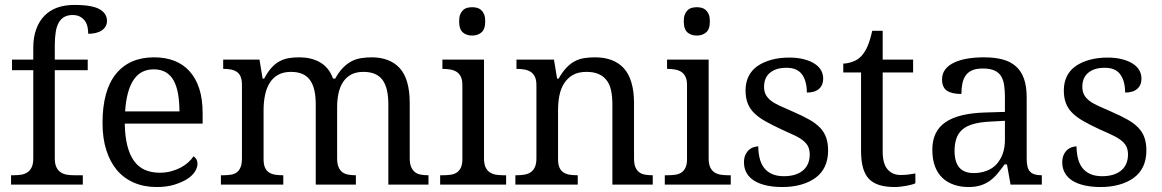

<svg xmlns="http://www.w3.org/2000/svg" viewBox="-20 -750 4721 780"><path d="M316.4 -38.1V0H24.9V-38.1H36.1Q52.2 -38.1 66.9 -40.5Q81.5 -43 92 -50.3Q102.5 -57.6 108.9 -71Q115.2 -84.5 115.2 -106.9V-464.8H28.8V-507.8H115.2V-556.2Q115.2 -598.6 127 -631.1Q138.7 -663.6 160.4 -685.8Q182.1 -708 212.6 -719Q243.2 -730 281.7 -730Q319.3 -730 345.2 -725.3Q371.1 -720.7 385.7 -711.9Q400.4 -703.1 407.5 -691.4Q414.6 -679.7 414.6 -665Q414.6 -652.3 408.9 -642.6Q403.3 -632.8 392.8 -626Q382.3 -619.1 368.4 -616Q354.5 -612.8 338.4 -612.8Q338.4 -626 335.7 -639.6Q333 -653.3 325.7 -664.1Q318.4 -674.8 305.9 -681.9Q293.5 -689 274.9 -689Q254.9 -689 240.7 -680.9Q226.6 -672.9 218 -657Q209.5 -641.1 206.1 -618.2Q202.6 -595.2 202.6 -565.4V-507.8H336.4V-464.8H202.6V-106.9Q202.6 -84.5 209 -71Q215.3 -57.6 226.1 -50.3Q236.8 -43 250.7 -40.5Q264.6 -38.1 281.2 -38.1Z M604.5 -468.3Q550.8 -468.3 522.2 -424.8Q493.7 -381.3 488.3 -297.4H709Q709 -335.4 703.6 -367.2Q698.2 -398.9 686.3 -421.4Q674.3 -443.8 654.1 -456.1Q633.8 -468.3 604.5 -468.3ZM616.2 9.8Q564.9 9.8 523.9 -8.1Q482.9 -25.9 455.1 -58.8Q427.2 -91.8 411.9 -140.1Q396.5 -188.5 396.5 -250Q396.5 -382.8 451.2 -450Q505.9 -517.1 606 -517.1Q652.3 -517.1 688.5 -502.9Q724.6 -488.8 750.2 -460.4Q775.9 -432.1 789.6 -389.6Q803.2 -347.2 803.2 -291V-248H486.8Q487.8 -195.8 497.3 -158.2Q506.8 -120.6 524.7 -95.9Q542.5 -71.3 568.8 -59.8Q595.2 -48.3 628.9 -48.3Q653.8 -48.3 675.3 -54.2Q696.8 -60.1 713.9 -69.1Q731 -78.1 744.4 -90.1Q757.8 -102.1 765.6 -114.7Q772 -112.3 777.1 -104Q782.2 -95.7 782.2 -84Q782.2 -69.3 772 -53Q761.7 -36.6 741 -23.2Q720.2 -9.8 689.2 0Q658.2 9.8 616.2 9.8Z M1130.9 -38.1V0H877.4V-38.1H888.7Q904.8 -38.1 918.9 -40.5Q933.1 -43 942.6 -50.3Q952.1 -57.6 957.5 -71Q962.9 -84.5 962.9 -106.9V-403.8Q962.9 -425.8 957.5 -438.5Q952.1 -451.2 942.1 -458Q932.1 -464.8 918.5 -467.5Q904.8 -470.2 888.7 -470.2H886.7V-507.8H1034.2L1046.9 -430.7H1053.2Q1067.4 -457.5 1082.8 -474.6Q1098.1 -491.7 1116 -501.2Q1133.8 -510.7 1153.6 -513.9Q1173.3 -517.1 1195.3 -517.1Q1218.8 -517.1 1239.5 -512.5Q1260.3 -507.8 1278.3 -497.8Q1296.4 -487.8 1310.3 -471.4Q1324.2 -455.1 1333 -430.7H1341.8Q1356.4 -457.5 1373.3 -474.6Q1390.1 -491.7 1408.4 -501.2Q1426.8 -510.7 1447.8 -513.9Q1468.8 -517.1 1490.7 -517.1Q1526.4 -517.1 1555.2 -506.1Q1584 -495.1 1604 -473.1Q1624 -451.2 1634.3 -415.5Q1644.5 -379.9 1644.5 -332V-106.9Q1644.5 -84.5 1650.6 -71Q1656.7 -57.6 1666.3 -50.3Q1675.8 -43 1689.7 -40.5Q1703.6 -38.1 1718.8 -38.1H1720.7V0H1557.6V-327.1Q1557.6 -358.4 1552 -383.1Q1546.4 -407.7 1534.7 -424.3Q1522.9 -440.9 1503.4 -449.5Q1483.9 -458 1456.5 -458Q1426.3 -458 1406 -446.8Q1385.7 -435.5 1373 -415.8Q1360.4 -396 1355 -369.9Q1349.6 -343.8 1349.6 -315.9V-106.9Q1349.6 -84.5 1355.5 -71Q1361.3 -57.6 1371.1 -50.3Q1380.9 -43 1394.8 -40.5Q1408.7 -38.1 1424.3 -38.1H1425.8V0H1262.7V-327.1Q1262.7 -358.4 1257.1 -383.1Q1251.5 -407.7 1239.7 -424.3Q1228 -440.9 1208.7 -449.5Q1189.5 -458 1161.6 -458Q1130.9 -458 1109.4 -445.8Q1087.9 -433.6 1075 -412.1Q1062 -390.6 1056.4 -362.5Q1050.8 -334.5 1050.8 -302.7V-103Q1050.8 -81.5 1056.9 -68.4Q1063 -55.2 1074.2 -48.6Q1085.4 -42 1099.4 -40Q1113.3 -38.1 1128.9 -38.1Z M1779.3 -38.1Q1794.9 -38.1 1809.8 -40Q1824.7 -42 1835.2 -48.8Q1845.7 -55.7 1852.1 -68.6Q1858.4 -81.5 1858.4 -103V-403.8Q1858.4 -425.8 1852.1 -438.5Q1845.7 -451.2 1835.2 -458Q1824.7 -464.8 1809.8 -467.5Q1794.9 -470.2 1779.3 -470.2H1777.3V-507.8H1946.3V-106.9Q1946.3 -84.5 1952.4 -71Q1958.5 -57.6 1969.2 -50.3Q1980 -43 1994.1 -40.5Q2008.3 -38.1 2024.4 -38.1H2036.1V0H1768.1V-38.1ZM1845.2 -663.1Q1845.2 -679.7 1849.1 -690.2Q1853 -700.7 1860.4 -708Q1867.7 -715.3 1877.4 -718Q1887.2 -720.7 1898.4 -720.7Q1909.2 -720.7 1918.7 -718Q1928.2 -715.3 1935.8 -708Q1943.4 -700.7 1947.3 -690.2Q1951.2 -679.7 1951.2 -663.1Q1951.2 -647 1947.3 -635.7Q1943.4 -624.5 1935.8 -618.2Q1928.2 -611.8 1918.7 -608.6Q1909.2 -605.5 1898.4 -605.5Q1887.2 -605.5 1877.4 -608.6Q1867.7 -611.8 1860.4 -618.2Q1853 -624.5 1849.1 -635.7Q1845.2 -647 1845.2 -663.1Z M2327.1 -38.1V0H2073.7V-38.1H2080.1Q2095.7 -38.1 2110.6 -40.5Q2125.5 -43 2136 -50.3Q2146.5 -57.6 2152.8 -71Q2159.2 -84.5 2159.2 -106.9V-403.8Q2159.2 -425.8 2152.8 -438.5Q2146.5 -451.2 2136 -458Q2125.5 -464.8 2110.6 -467.5Q2095.7 -470.2 2080.1 -470.2H2078.1V-507.8H2230.5L2243.2 -430.7H2249.5Q2264.6 -457.5 2280.8 -474.6Q2296.9 -491.7 2314.9 -501.2Q2333 -510.7 2353.5 -513.9Q2374 -517.1 2397 -517.1Q2435.1 -517.1 2464.4 -506.1Q2493.7 -495.1 2513.9 -473.1Q2534.2 -451.2 2544.9 -415.5Q2555.7 -379.9 2555.7 -332V-106.9Q2555.7 -84.5 2561.3 -71Q2566.9 -57.6 2576.7 -50.3Q2586.4 -43 2600.1 -40.5Q2613.8 -38.1 2629.9 -38.1H2631.8V0H2467.8V-327.1Q2467.8 -358.4 2462.4 -383.1Q2457 -407.7 2444.1 -424.3Q2431.2 -440.9 2411.1 -449.5Q2391.1 -458 2362.8 -458Q2329.6 -458 2307.9 -445.8Q2286.1 -433.6 2272.2 -412.1Q2258.3 -390.6 2252.7 -362.5Q2247.1 -334.5 2247.1 -302.7V-103Q2247.1 -81.5 2253.2 -68.4Q2259.3 -55.2 2270.5 -48.6Q2281.7 -42 2295.7 -40Q2309.6 -38.1 2325.2 -38.1Z M2691.9 -38.1Q2707.5 -38.1 2722.4 -40Q2737.3 -42 2747.8 -48.8Q2758.3 -55.7 2764.6 -68.6Q2771 -81.5 2771 -103V-403.8Q2771 -425.8 2764.6 -438.5Q2758.3 -451.2 2747.8 -458Q2737.3 -464.8 2722.4 -467.5Q2707.5 -470.2 2691.9 -470.2H2689.9V-507.8H2858.9V-106.9Q2858.9 -84.5 2865 -71Q2871.1 -57.6 2881.8 -50.3Q2892.6 -43 2906.7 -40.5Q2920.9 -38.1 2937 -38.1H2948.7V0H2680.7V-38.1ZM2757.8 -663.1Q2757.8 -679.7 2761.7 -690.2Q2765.6 -700.7 2772.9 -708Q2780.3 -715.3 2790 -718Q2799.8 -720.7 2811 -720.7Q2821.8 -720.7 2831.3 -718Q2840.8 -715.3 2848.4 -708Q2856 -700.7 2859.9 -690.2Q2863.8 -679.7 2863.8 -663.1Q2863.8 -647 2859.9 -635.7Q2856 -624.5 2848.4 -618.2Q2840.8 -611.8 2831.3 -608.6Q2821.8 -605.5 2811 -605.5Q2799.8 -605.5 2790 -608.6Q2780.3 -611.8 2772.9 -618.2Q2765.6 -624.5 2761.7 -635.7Q2757.8 -647 2757.8 -663.1Z M3158.7 9.8Q3122.6 9.8 3093.8 3.4Q3064.9 -2.9 3044.4 -15.6Q3023.9 -28.3 3013.2 -47.1Q3002.4 -65.9 3002.4 -90.3Q3002.4 -108.9 3008.5 -121.6Q3014.6 -134.3 3023.4 -141.8Q3032.2 -149.4 3042.5 -152.3Q3052.7 -155.3 3060.5 -155.3Q3060.5 -131.3 3065.7 -108.9Q3070.8 -86.4 3082.8 -69.8Q3094.7 -53.2 3115 -43.7Q3135.3 -34.2 3164.1 -34.2Q3189.9 -34.2 3209.5 -40.3Q3229 -46.4 3242.7 -58.1Q3256.3 -69.8 3262.9 -86.2Q3269.5 -102.5 3269.5 -122.1Q3269.5 -139.2 3264.2 -152.1Q3258.8 -165 3245.6 -176.5Q3232.4 -188 3209 -199.5Q3185.5 -210.9 3151.9 -225.6Q3116.2 -242.2 3089.1 -257.6Q3062 -272.9 3044.2 -290.3Q3026.4 -307.6 3017.6 -330.1Q3008.8 -352.5 3008.8 -382.8Q3008.8 -415.5 3021.5 -440.7Q3034.2 -465.8 3057.6 -481.9Q3081.1 -498 3113.8 -507.1Q3146.5 -516.1 3186.5 -516.1Q3220.7 -516.1 3247.1 -509Q3273.4 -502 3290.8 -490.2Q3308.1 -478.5 3316.2 -463.4Q3324.2 -448.2 3324.2 -430.2Q3324.2 -404.3 3307.4 -389.2Q3290.5 -374 3257.8 -374Q3257.8 -420.4 3238.3 -447.5Q3218.8 -474.6 3175.8 -474.6Q3151.4 -474.6 3134.3 -468.8Q3117.2 -462.9 3106 -452.6Q3094.7 -442.4 3089.4 -428.7Q3084 -415 3084 -397.5Q3084 -378.9 3090.8 -365.7Q3097.7 -352.5 3111.3 -341.6Q3125 -330.6 3148.2 -320.1Q3171.4 -309.6 3202.6 -295.9Q3239.7 -279.8 3266.8 -264.6Q3293.9 -249.5 3311.3 -231.4Q3328.6 -213.4 3336.4 -190.7Q3344.2 -168 3344.2 -139.2Q3344.2 -102.1 3331.3 -74.2Q3318.4 -46.4 3293.7 -28.1Q3269 -9.8 3234.4 0Q3199.7 9.8 3158.7 9.8Z M3638.7 -39.1Q3656.2 -39.1 3670.4 -41Q3684.6 -43 3698.7 -45.4V-5.4Q3693.8 -2.9 3683.6 0Q3673.3 2.9 3661.9 4.9Q3650.4 6.8 3638.4 8.3Q3626.5 9.8 3615.2 9.8Q3579.1 9.8 3553.2 2Q3527.3 -5.9 3510.7 -22.7Q3494.1 -39.6 3486.1 -67.9Q3478 -96.2 3478 -137.2V-455.6H3405.8V-491.7Q3421.9 -491.7 3443.1 -499Q3464.4 -506.3 3479.5 -522.5Q3495.1 -539.6 3505.4 -564.5Q3515.6 -589.4 3523.4 -625H3565.9V-507.8H3689.5V-455.6H3565.9V-134.3Q3565.9 -85 3585.7 -62Q3605.5 -39.1 3638.7 -39.1Z M3857.9 -137.2Q3857.9 -91.8 3877.2 -69.3Q3896.5 -46.9 3936 -46.9Q3963.9 -46.9 3988.3 -56.2Q4012.7 -65.4 4028.6 -83Q4044.4 -100.6 4053.5 -125.2Q4062.5 -149.9 4062.5 -181.2V-259.3L4001 -255.9Q3960.9 -253.9 3933.1 -245.8Q3905.3 -237.8 3888.7 -222.9Q3872.1 -208 3865 -186.3Q3857.9 -164.6 3857.9 -137.2ZM3973.6 -471.7Q3945.3 -471.7 3928.7 -464.1Q3912.1 -456.5 3902.6 -442.6Q3893.1 -428.7 3889.4 -409.4Q3885.7 -390.1 3885.7 -368.2Q3846.7 -368.2 3826.9 -381.6Q3807.1 -395 3807.1 -427.2Q3807.1 -451.2 3820.3 -468.3Q3833.5 -485.4 3857.2 -496.3Q3880.9 -507.3 3911.6 -512.2Q3942.4 -517.1 3977.5 -517.1Q4021 -517.1 4053 -508.5Q4085 -500 4106.9 -480.7Q4128.9 -461.4 4139.9 -430.2Q4150.9 -398.9 4150.9 -354V-106.9Q4150.9 -86.9 4154.1 -73.7Q4157.2 -60.5 4164.6 -52.7Q4171.9 -44.9 4183.6 -41.5Q4195.3 -38.1 4210.4 -38.1H4212.4V0H4085.4L4070.8 -82H4061Q4046.4 -61.5 4032.5 -44.9Q4018.6 -28.3 4002 -16.1Q3985.4 -3.9 3964.4 2.9Q3943.4 9.8 3914.1 9.8Q3882.8 9.8 3855.5 0.5Q3828.1 -8.8 3808.3 -27.6Q3788.6 -46.4 3778.1 -74.7Q3767.6 -103 3767.6 -142.1Q3767.6 -216.8 3820.8 -253.4Q3874 -290 3982.9 -293L4062.5 -295.4V-354Q4062.5 -378.9 4059.8 -400.6Q4057.1 -422.4 4048.1 -438.5Q4039.1 -454.6 4021 -463.1Q4002.9 -471.7 3973.6 -471.7Z M4451.7 9.8Q4415.5 9.8 4386.7 3.4Q4357.9 -2.9 4337.4 -15.6Q4316.9 -28.3 4306.2 -47.1Q4295.4 -65.9 4295.4 -90.3Q4295.4 -108.9 4301.5 -121.6Q4307.6 -134.3 4316.4 -141.8Q4325.2 -149.4 4335.4 -152.3Q4345.7 -155.3 4353.5 -155.3Q4353.5 -131.3 4358.6 -108.9Q4363.8 -86.4 4375.7 -69.8Q4387.7 -53.2 4408 -43.7Q4428.2 -34.2 4457 -34.2Q4482.9 -34.2 4502.4 -40.3Q4522 -46.4 4535.6 -58.1Q4549.3 -69.8 4555.9 -86.2Q4562.5 -102.5 4562.5 -122.1Q4562.5 -139.2 4557.1 -152.1Q4551.8 -165 4538.6 -176.5Q4525.4 -188 4502 -199.5Q4478.5 -210.9 4444.8 -225.6Q4409.2 -242.2 4382.1 -257.6Q4355 -272.9 4337.2 -290.3Q4319.3 -307.6 4310.5 -330.1Q4301.8 -352.5 4301.8 -382.8Q4301.8 -415.5 4314.5 -440.7Q4327.1 -465.8 4350.6 -481.9Q4374 -498 4406.7 -507.1Q4439.5 -516.1 4479.5 -516.1Q4513.7 -516.1 4540 -509Q4566.4 -502 4583.7 -490.2Q4601.1 -478.5 4609.1 -463.4Q4617.2 -448.2 4617.2 -430.2Q4617.2 -404.3 4600.3 -389.2Q4583.5 -374 4550.8 -374Q4550.8 -420.4 4531.2 -447.5Q4511.7 -474.6 4468.8 -474.6Q4444.3 -474.6 4427.2 -468.8Q4410.2 -462.9 4398.9 -452.6Q4387.7 -442.4 4382.3 -428.7Q4377 -415 4377 -397.5Q4377 -378.9 4383.8 -365.7Q4390.6 -352.5 4404.3 -341.6Q4418 -330.6 4441.2 -320.1Q4464.4 -309.6 4495.6 -295.9Q4532.7 -279.8 4559.8 -264.6Q4586.9 -249.5 4604.2 -231.4Q4621.6 -213.4 4629.4 -190.7Q4637.2 -168 4637.2 -139.2Q4637.2 -102.1 4624.3 -74.2Q4611.3 -46.4 4586.7 -28.1Q4562 -9.8 4527.3 0Q4492.7 9.8 4451.7 9.8Z"/></svg>

Font: MUA Office
Style: Regular
Weight: 400
Designer: Khon Soe Zaw Thu
Foundry: Myanmar Unicode
Version: Version 2.10 June 24, 2017